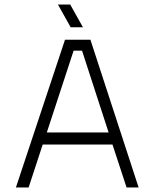

<svg xmlns="http://www.w3.org/2000/svg" viewBox="-20 -825 680 845"><path d="M590 0 378 -650H266L50 0H106L168 -189H475L537 0ZM186 -242 304 -602H341L458 -242ZM235 -805 291 -705H345L289 -805Z"/></svg>

Font: Grotesk 01 Extrafine
Style: Bold
Weight: 400
Designer: Frank Adebiaye, contributions by Jérémy Landes, Ariel Martín Pérez
Foundry: Velvetyne Type Foundry
Version: Version 3.000;Glyphs 3.1.2 (3150)